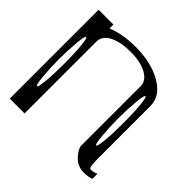

<svg xmlns="http://www.w3.org/2000/svg" viewBox="-178 -948 1146 1146"><g transform="rotate(45 395.0 -375.0)"><path d="M89.8 -521.5Q83 -449.2 83 -375Q83 -300.8 89.8 -228.5Q95.7 -167 104.5 -167Q113.3 -167 119.1 -228.5Q125 -290 125 -375Q125 -460 119.1 -521.5Q113.3 -583 104.5 -583Q95.7 -583 89.8 -521.5ZM589.8 -521.5Q583 -449.2 583 -375Q583 -300.8 589.8 -228.5Q595.7 -167 604.5 -167Q613.3 -167 619.1 -228.5Q625 -290 625 -375Q625 -460 619.1 -521.5Q613.3 -583 604.5 -583Q595.7 -583 589.8 -521.5ZM167 -750V-716.8Q246.1 -750 354.5 -750Q487.3 -750 577.1 -698.2Q667 -646.5 667 -562.5V-110.4Q667 -42 682.6 -42Q710 -42 729.5 -53.7V-9.8Q703.1 0 667 0Q612.3 0 577.1 -39.1Q542 -78.1 542 -103.5V-604.5Q542 -652.3 488.3 -680.7Q436.5 -708 354.5 -708Q272.5 -708 219.7 -681.6Q167 -655.3 167 -604.5V-79.1V0H42V-750Z"/></g></svg>

Font: okolaksMetalik
Style: bold
Weight: 700
Width: 7
Version: Version 0.6